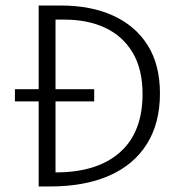

<svg xmlns="http://www.w3.org/2000/svg" viewBox="-20 -675 654 695"><path d="M34 -308V-352H321V-308ZM120 -655H181V-622V-27L152 0H120ZM200 -655Q310 -655 390.5 -618Q471 -581 515 -510.5Q559 -440 559 -337Q559 -229 511.5 -153.5Q464 -78 375 -39Q286 0 160 0H149V-51H182Q332 -51 414 -123.5Q496 -196 496 -335Q496 -424 460.5 -484Q425 -544 361.5 -574Q298 -604 213 -604H149V-655Z"/></svg>

Font: Intel One Mono Light
Style: Regular
Weight: 300
Monospace: yes
Designer: Fred Shallcrass
Foundry: Frere-Jones Type LLC
Version: Version 1.004